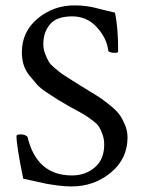

<svg xmlns="http://www.w3.org/2000/svg" viewBox="-20 -669 519 699"><path d="M59.6 -478.5Q59.6 -553.7 117.2 -601.6Q174.8 -649.4 251 -649.4Q272.5 -649.4 291.5 -647Q310.5 -644.5 322.3 -641.6Q334 -638.7 357.4 -632.8Q380.9 -627 398.4 -623Q410.2 -570.3 410.2 -482.4Q410.2 -476.6 400.4 -476.6Q376 -476.6 374 -485.4Q369.1 -529.3 333 -569.3Q296.9 -609.4 243.2 -609.4Q185.5 -609.4 161.6 -580.1Q137.7 -550.8 137.7 -508.8Q137.7 -490.2 144.5 -472.7Q151.4 -455.1 157.7 -444.3Q164.1 -433.6 183.1 -418Q202.1 -402.3 209.5 -397.5Q216.8 -392.6 243.2 -376Q269.5 -359.4 274.4 -356.4Q280.3 -352.5 308.6 -335.4Q336.9 -318.4 348.1 -310.5Q359.4 -302.7 382.3 -284.2Q405.3 -265.6 415.5 -251Q425.8 -236.3 435.1 -214.4Q444.3 -192.4 444.3 -168.9Q444.3 -90.8 383.3 -40.5Q322.3 9.8 240.2 9.8Q216.8 9.8 190.4 6.3Q164.1 2.9 146.5 -0.5Q128.9 -3.9 102.1 -10.3Q75.2 -16.6 64.5 -18.6Q40 -138.7 40 -173.8Q40 -179.7 55.7 -179.7Q71.3 -179.7 80.1 -170.9Q113.3 -30.3 242.2 -30.3Q291 -30.3 325.2 -59.6Q359.4 -88.9 359.4 -142.6Q359.4 -162.1 353.5 -178.7Q347.7 -195.3 341.3 -206.1Q335 -216.8 318.8 -229Q302.7 -241.2 293.9 -247.1Q285.2 -252.9 261.7 -265.6Q238.3 -278.3 229.5 -283.2Q201.2 -299.8 189.9 -306.6Q178.7 -313.5 152.8 -330.6Q127 -347.7 115.2 -360.8Q103.5 -374 87.9 -393.1Q72.3 -412.1 65.9 -433.6Q59.6 -455.1 59.6 -478.5Z"/></svg>

Font: Crimson Text
Style: Regular
Weight: 400
Version: Version 0.13